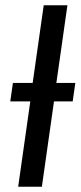

<svg xmlns="http://www.w3.org/2000/svg" viewBox="-20 -709 306 729"><path d="M256 -324H185L139 0H49L95 -324H19L29 -394H104L146 -689H236L194 -394H266Z"/></svg>

Font: Fira Sans Compressed
Style: Italic
Weight: 400
Width: 1
Italic angle: -8°
Designer: bBox Type GmbH & Carrois Corporate GbR & Edenspiekermann AG
Foundry: bBox Type GmbH & Carrois Corporate GbR & Edenspiekermann AG
Version: Version 4.301